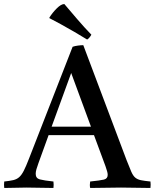

<svg xmlns="http://www.w3.org/2000/svg" viewBox="-43 -931 767 952"><path d="M-22 1Q-24 -15 -22 -31Q6 -34 23 -38Q40 -42 52 -52.5Q64 -63 75 -84.5Q86 -106 101 -145L317 -699Q328 -703 343.5 -705Q359 -707 370 -707L585 -136Q599 -100 608 -79.5Q617 -59 628 -50Q639 -41 656 -37.5Q673 -34 703 -31Q705 -15 703 1Q668 1 631 0Q594 -1 557 -1Q519 -1 480.5 0Q442 1 404 1Q401 -14 404 -31Q453 -36 472 -40.5Q491 -45 491 -64Q491 -72 488 -82Q485 -92 480 -107L423 -261H198L148 -123Q141 -104 137.5 -91.5Q134 -79 134 -69Q134 -47 154.5 -41.5Q175 -36 222 -31Q224 -14 222 1Q188 1 155 0Q122 -1 88 -1Q60 -1 34 0Q8 1 -22 1ZM213 -303H408L310 -569ZM202 -841V-844Q217 -868 238.5 -889.5Q260 -911 276 -911Q304 -878 340 -836Q376 -794 410 -759Q400 -741 389 -735Q362 -752 326.5 -772.5Q291 -793 257.5 -811.5Q224 -830 202 -841Z"/></svg>

Font: Tiro Devanagari Hindi
Style: Regular
Weight: 400
Designer: Devanagari: John Hudson & Fiona Ross. Latin: John Hudson.
Foundry: Tiro Typeworks Ltd.
Version: Version 1.52